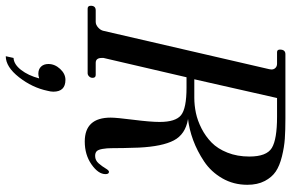

<svg xmlns="http://www.w3.org/2000/svg" viewBox="-202 -534 1010 666"><g transform="rotate(90 303.0 -201.0)"><path d="M461 10Q378 10 378 -80Q378 -100 385.5 -159Q393 -218 393 -250Q393 -305 369.5 -324Q346 -343 274 -343H238L171 -55V-49Q171 -28 188 -28H230Q240 -28 240 -17Q240 -10 235 -5Q230 0 224 0H0Q-10 0 -10 -11Q-10 -28 6 -28H46Q56 -28 65.5 -36.5Q75 -45 77 -55L210 -630Q210 -631 210.5 -633.5Q211 -636 211 -638Q211 -646 205.5 -651.5Q200 -657 191 -657H151Q142 -657 142 -667Q142 -686 158 -686H381Q422 -686 451 -684Q480 -682 512.5 -674Q545 -666 565 -652.5Q585 -639 598 -614Q611 -589 611 -554Q611 -506 588.5 -467Q566 -428 530 -404Q494 -380 456 -366Q418 -352 381 -348H384Q436 -339 457 -299Q478 -259 482 -178Q483 -155 483.5 -125.5Q484 -96 484 -81.5Q484 -67 486.5 -52Q489 -37 494.5 -31.5Q500 -26 511 -26Q526 -26 536.5 -38Q547 -50 554 -62Q561 -74 566 -74Q574 -74 574 -62Q574 -37 540.5 -13.5Q507 10 461 10ZM245 -370H309Q335 -370 361.5 -375.5Q388 -381 415.5 -395Q443 -409 464.5 -430Q486 -451 499.5 -485Q513 -519 513 -561Q513 -621 483 -639Q453 -657 375 -657H310ZM165 284 171 257Q193 256 212.5 231Q232 206 242 168Q233 171 226 171Q210 171 201 161.5Q192 152 192 136Q192 114 209 95.5Q226 77 247 77Q288 77 288 119Q288 128 285 139Q274 192 238 238Q202 284 165 284Z"/></g></svg>

Font: HK Venetian
Style: Italic
Weight: 400
Italic angle: -12°
Version: Version 1.000;PS 001.000;hotconv 1.0.88;makeotf.lib2.5.64775